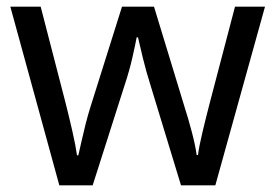

<svg xmlns="http://www.w3.org/2000/svg" viewBox="-20 -557 826 576"><path d="M431 -303Q418 -344 408.5 -383.5Q399 -423 394 -445H390Q386 -423 377 -383.5Q368 -344 354 -302L258 -1H158L11 -537H102L176 -251Q187 -208 197 -164Q207 -120 211 -91H215Q219 -108 224.5 -133Q230 -158 237 -185.5Q244 -213 251 -235L346 -537H442L534 -235Q545 -201 555.5 -161Q566 -121 570 -92H574Q577 -117 587.5 -161Q598 -205 610 -251L685 -537H775L626 -1H523Z"/></svg>

Font: Noto Sans Tifinagh APT
Style: Regular
Weight: 400
Designer: JamraPatel
Foundry: JamraPatel LLC
Version: Version 2.006; ttfautohint (v1.8.4.7-5d5b)